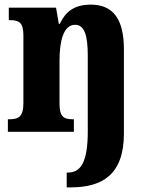

<svg xmlns="http://www.w3.org/2000/svg" viewBox="-20 -569 638 829"><path d="M268 240H286C419 240 515 187 515 8V-356C515 -491 465 -549 372 -549C298 -549 262 -516 238 -466H234L222 -536H18V-482H22C61 -482 81 -473 81 -417V-123C81 -63 58 -54 19 -54H14V0H299V-54H296C257 -54 237 -63 237 -120V-308C237 -389 253 -462 304 -462C346 -462 359 -413 359 -327V-2C359 135 327 176 273 176H268Z"/></svg>

Font: Noto Serif Myanmar Condensed ExtraBold
Style: Regular
Weight: 800
Width: 3
Designer: Ben Mitchell and the Monotype Design Team
Foundry: Monotype Imaging Inc.
Version: Version 2.106